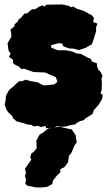

<svg xmlns="http://www.w3.org/2000/svg" viewBox="-20 -546 490 863"><path d="M54 -1 39 -14 34 -26 20 -38 10 -51 1 -75 5 -94 7 -116 21 -142 41 -158 52 -169 66 -181H79L95 -188L115 -182L150 -176L167 -166L178 -162L200 -164L224 -167L238 -178L231 -199L216 -206L198 -213L183 -220L165 -221L132 -222L113 -228L90 -237L75 -236L67 -245L43 -258L38 -265L39 -277L20 -291L28 -304L18 -320L14 -352L31 -380L30 -399L27 -413L46 -429L44 -435L61 -451L63 -458L75 -467L90 -485L102 -486L112 -495L123 -504L139 -505L156 -516L170 -522L180 -517L189 -525H205L258 -526L289 -520L299 -513L308 -517L327 -506L359 -496L383 -482L391 -479L402 -466L399 -447L418 -440L412 -424V-405L407 -390L402 -373L400 -367L393 -347L375 -337L365 -331L335 -321L308 -328H292L264 -338L260 -350L245 -352L225 -347L210 -343V-332L232 -323L241 -320H277L306 -314L323 -306L343 -304L374 -287L388 -282L393 -270L416 -261V-249L422 -233L432 -223L441 -205L436 -192L438 -178L437 -143L432 -126L442 -120L439 -102L424 -76L402 -51L396 -34L385 -27L364 -14L357 -6L338 -1L315 14L298 16L279 22L257 24L239 20L223 28L188 30L184 20L165 25L150 20L132 22L120 15L105 14L85 7V8ZM162 297 139 296 101 288 94 280 97 259 92 246 97 230 92 213 121 171 116 163 120 145 133 135 145 120 143 87 158 59 174 50 197 31 226 27 245 23 275 30 303 36 320 62 325 94 315 107 301 141 290 154 286 183 271 204 251 215V229L235 244L218 266L215 281L192 294Z"/></svg>

Font: Winky Rough Black
Style: Regular
Weight: 900
Designer: Simon Atzbach
Foundry: typofactur
Version: Version 1.206; ttfautohint (v1.8.4.7-5d5b)